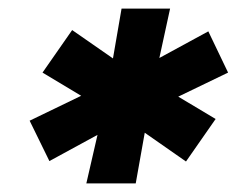

<svg xmlns="http://www.w3.org/2000/svg" viewBox="-20 -762 551 447"><path d="M511 -593 395 -537 482 -485 413 -386 317 -453 296 -335H181L207 -448L95 -387L49 -481L169 -539L79 -593L148 -692L243 -626L263 -742H376L351 -627L465 -689Z"/></svg>

Font: Montserrat ExtraBold
Style: Italic
Weight: 800
Italic angle: -11.3°
Designer: Julieta Ulanovsky
Foundry: Julieta Ulanovsky
Version: Version 9.000; ttfautohint (v1.8.4.7-5d5b)